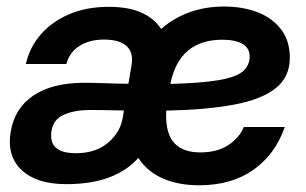

<svg xmlns="http://www.w3.org/2000/svg" viewBox="-20 -547 922 579"><path d="M179.7 8.3Q90.3 8.3 45.2 -34.2Q0 -76.7 12.2 -149.4Q23.9 -220.7 80.6 -258.8Q137.2 -296.9 232.4 -297.4Q250.5 -297.4 267.6 -296.9Q284.7 -296.4 302.2 -295.9Q317.4 -295.4 333.3 -294.9Q349.1 -294.4 367.2 -294.4L377 -353Q382.8 -389.2 361.3 -408.4Q339.8 -427.7 293.5 -427.7Q249.5 -427.7 219.2 -408.2Q189 -388.7 180.2 -354H58.1Q68.8 -403.3 102.1 -442.1Q135.3 -481 187.7 -503.7Q240.2 -526.4 308.1 -526.4Q368.7 -526.4 407.7 -508.3Q446.8 -490.2 465.8 -459.5Q502.9 -492.2 551 -509.8Q599.1 -527.3 655.3 -527.3Q712.9 -527.3 757.6 -509.8Q802.2 -492.2 828.1 -457.8Q854 -423.3 854 -373Q854 -314.5 810.8 -280.5Q767.6 -246.6 684.3 -231.2Q601.1 -215.8 481.4 -213.4Q481 -205.1 481 -198.7Q481 -141.1 506.8 -114.3Q532.7 -87.4 584 -87.4Q634.3 -87.4 668 -109.1Q701.7 -130.9 715.3 -164.1H838.9Q810.1 -81.5 744.1 -34.9Q678.2 11.7 580.6 11.7Q518.1 11.7 471.2 -8.8Q424.3 -29.3 397 -70.8Q364.3 -33.2 310.5 -12.5Q256.8 8.3 179.7 8.3ZM493.7 -293.9Q589.4 -296.4 641.4 -305.7Q693.4 -314.9 713.1 -332.5Q732.9 -350.1 732.9 -376.5Q732.9 -402.3 711.2 -414.8Q689.5 -427.2 650.9 -427.2Q520.5 -427.2 493.7 -293.9ZM353.5 -213.9Q345.2 -213.9 336.9 -214.1Q328.6 -214.4 320.3 -214.4Q301.8 -214.8 283.4 -215.1Q265.1 -215.3 247.6 -215.3Q203.1 -214.8 171.9 -200.7Q140.6 -186.5 135.3 -152.3Q124.5 -85 209 -85Q268.6 -85 305.7 -116.5Q342.8 -147.9 350.1 -191.9Z"/></svg>

Font: Inter Display Semi Bold
Style: Italic
Weight: 600
Italic angle: -9.39999°
Designer: Rasmus Andersson
Foundry: rsms
Version: Version 4.000;git-4fc901f